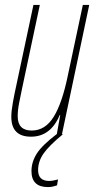

<svg xmlns="http://www.w3.org/2000/svg" viewBox="-20 -546 391 781"><path d="M106 10Q186 10 223 -78H225L211 0H232L343 -526H317L256 -239Q233 -127 198.5 -71Q164 -15 109 -15Q52 -15 52 -73Q52 -98 58 -128Q64 -158 70 -187L142 -526H116L46 -197Q39 -166 32.5 -130Q26 -94 26 -71Q26 10 106 10ZM175 215Q188 215 196.5 212.5Q205 210 212 208L216 184Q194 190 180 190Q135 190 135 146Q135 110 157.5 78Q180 46 236 0H210Q151 45 129.5 79Q108 113 108 150Q108 215 175 215Z"/></svg>

Font: Noto Sans Display Condensed Thin
Style: Italic
Weight: 250
Width: 3
Italic angle: -12°
Designer: Monotype Design Team
Foundry: Monotype Imaging Inc.
Version: Version 1.900